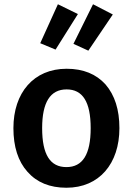

<svg xmlns="http://www.w3.org/2000/svg" viewBox="-20 -867 624 902"><path d="M169 -664 241 -634 346 -801 252 -847ZM325 -661 395 -629 510 -799 417 -847ZM293 -544C138 -544 43 -431 43 -265C43 -178 65 -109 109 -60C153 -10 214 15 292 15C446 15 541 -98 541 -265C541 -352 519 -420 476 -470C432 -519 371 -544 293 -544ZM293 -447C368 -447 406 -389 406 -265C406 -141 368 -82 292 -82C216 -82 178 -140 178 -265C178 -386 216 -447 293 -447Z"/></svg>

Font: Fira Sans Medium
Style: Regular
Weight: 500
Designer: Carrois Corporate & Edenspiekermann AG
Foundry: Carrois Corporate GbR & Edenspiekermann AG
Version: Version 4.203